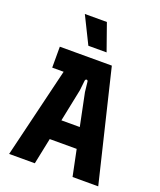

<svg xmlns="http://www.w3.org/2000/svg" viewBox="-167 -1035 946 1138"><g transform="rotate(20 306.5 -466.5)"><path d="M30 0H192L226 -165H396L430 0H592L423 -700H95V-568H167ZM367 -763 307 -933H168L252 -763ZM253 -293 295 -498 302 -561C304 -574 319 -574 320 -561L327 -498L369 -293Z"/></g></svg>

Font: Finlandica
Style: Bold
Weight: 700
Designer: Niklas Ekholm, Juho Hiilivirta, Jaakko Suomalainen
Foundry: Helsinki Type Studio
Version: Version 2.000;Glyphs 3.2 (3202)